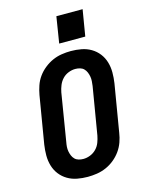

<svg xmlns="http://www.w3.org/2000/svg" viewBox="-140 -1052 881 1145"><g transform="rotate(-15 300.0 -479.0)"><path d="M257 8Q224 8 192 2Q160 -4 133 -20Q106 -36 87 -60.5Q68 -85 59 -115.5Q50 -146 50 -179Q50 -212 55 -245L104 -538Q109 -566 118.5 -594Q128 -622 145.5 -646.5Q163 -671 187.5 -690.5Q212 -710 239 -722Q266 -734 295 -738.5Q324 -743 352 -743Q385 -743 417 -737Q449 -731 476 -715Q503 -699 522 -674.5Q541 -650 550 -619.5Q559 -589 559 -556Q559 -523 554 -490L505 -197Q501 -169 491 -141Q481 -113 463.5 -88.5Q446 -64 422 -44.5Q398 -25 370.5 -13Q343 -1 314 3.5Q285 8 257 8ZM259 -102Q280 -102 301.5 -110.5Q323 -119 339 -135.5Q355 -152 363 -173Q371 -194 375 -215L424 -508Q426 -523 427 -537.5Q428 -552 425.5 -566Q423 -580 417.5 -593Q412 -606 402.5 -615.5Q393 -625 379 -629Q365 -633 350 -633Q329 -633 307.5 -624.5Q286 -616 270.5 -599.5Q255 -583 246.5 -562Q238 -541 234 -520L186 -227Q183 -212 182 -197.5Q181 -183 183.5 -169Q186 -155 191.5 -142Q197 -129 206.5 -119.5Q216 -110 230 -106Q244 -102 259 -102ZM297 -804 323 -966H485L458 -804Z"/></g></svg>

Font: Iosevka SS04 XBd Ex
Style: Italic
Weight: 800
Width: 7
Italic angle: -9°
Monospace: yes
Designer: Belleve Invis
Foundry: Belleve Invis
Version: Version 19.0.0; ttfautohint (v1.8.4)